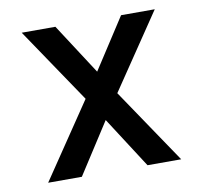

<svg xmlns="http://www.w3.org/2000/svg" viewBox="-65 -599 706 668"><g transform="rotate(-10 288.0 -265.0)"><path d="M53 0H172L288 -180L404 0H523L344 -265L523 -530H404L288 -351L172 -530H53L232 -265Z"/></g></svg>

Font: Iosevka Sparkle Medium
Style: Regular
Weight: 500
Designer: Belleve Invis
Foundry: Belleve Invis
Version: Version 4.5.0; ttfautohint (v1.8.3)